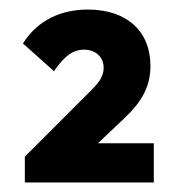

<svg xmlns="http://www.w3.org/2000/svg" viewBox="-20 -726 380 402"><path d="M174 -540 32 -398V-344H302V-426H185L241 -479C279 -515 295 -547 295 -588C295 -661 245 -706 164 -706C108 -706 59 -684 28 -635L93 -577C115 -609 133 -622 156 -622C181 -622 197 -606 197 -584C197 -571 192 -558 174 -540Z"/></svg>

Font: MV Cash Medium
Style: Regular
Weight: 500
Designer: Rodrigo Fuenzalida
Foundry: fragTYPE
Version: Version 1.100;Glyphs 3.1.2 (3151)